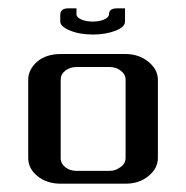

<svg xmlns="http://www.w3.org/2000/svg" viewBox="-20 -442 448 462"><path d="M47.9 -62V-250Q47.9 -274.9 69.8 -293.9Q91.3 -312 126 -312H282.2Q314 -312 336.9 -293.5Q359.9 -274.9 359.9 -250V-62Q359.9 -36.6 336.9 -18.1Q314.5 0 282.2 0H126Q92.8 0 70.3 -18.1Q47.9 -36.1 47.9 -62ZM126 -62Q126 -48.3 137.2 -39.6Q148.4 -30.8 165 -30.8H243.2Q258.3 -30.8 270 -40Q282.2 -48.3 282.2 -62V-250Q282.2 -263.2 270.5 -272Q258.8 -280.8 243.2 -280.8H165Q148.4 -280.8 137.2 -272Q126 -263.2 126 -250ZM125 -390.1V-405.8Q125 -421.9 144 -421.9H164.1V-407.2Q164.1 -400.4 175.8 -395Q187 -390.1 203.6 -390.1Q219.2 -390.1 230.5 -395Q242.2 -400.4 242.2 -407.2Q242.2 -421.9 261.2 -421.9H280.8V-390.1Q280.8 -377 258.3 -368.2Q234.4 -358.9 203.6 -358.9Q171.4 -358.9 147.9 -368.7Q125 -378.4 125 -390.1Z"/></svg>

Font: Hhenum
Style: Regular
Weight: 400
Designer: T. Christopher White
Version: Version 1.0